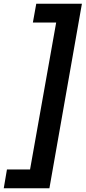

<svg xmlns="http://www.w3.org/2000/svg" viewBox="-145 -892 456 1022"><path d="M118 110H-125L-108 10H15L154 -772H30L48 -872H291Z"/></svg>

Font: Open Sauce Sans ExBold Italic
Style: Regular
Weight: 800
Italic angle: -10°
Designer: Alfredo Marco Pradil
Foundry: Creative Sauce Fz LLC
Version: Version 1.477